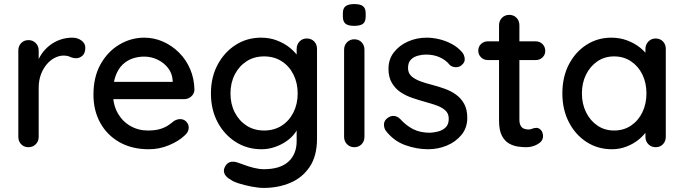

<svg xmlns="http://www.w3.org/2000/svg" viewBox="-20 -723 3360 943"><path d="M120 0Q98 0 84 -14.5Q70 -29 70 -51V-475Q70 -497 84 -511.5Q98 -526 120 -526Q141 -526 155.5 -511.5Q170 -497 170 -475V-363L160 -406Q168 -434 184.5 -458Q201 -482 224 -500Q247 -518 275.5 -528Q304 -538 335 -538Q361 -538 380 -524Q399 -510 399 -489Q399 -462 385 -449.5Q371 -437 354 -437Q339 -437 325 -443.5Q311 -450 292 -450Q271 -450 249 -439Q227 -428 209 -406.5Q191 -385 180.5 -356Q170 -327 170 -291V-51Q170 -29 155.5 -14.5Q141 0 120 0Z M711 10Q628 10 567 -24.5Q506 -59 472.5 -119.5Q439 -180 439 -258Q439 -346 474.5 -408.5Q510 -471 567 -504.5Q624 -538 688 -538Q737 -538 781 -518.5Q825 -499 859.5 -464.5Q894 -430 914 -383.5Q934 -337 935 -282Q934 -262 919 -249Q904 -236 884 -236H495L471 -321H847L828 -303V-328Q826 -363 805 -389.5Q784 -416 753 -430.5Q722 -445 688 -445Q658 -445 630.5 -435.5Q603 -426 581.5 -405Q560 -384 547.5 -349.5Q535 -315 535 -264Q535 -209 558 -168Q581 -127 620 -104.5Q659 -82 706 -82Q743 -82 767 -89.5Q791 -97 807 -108Q823 -119 835 -129Q850 -138 865 -138Q883 -138 895 -125.5Q907 -113 907 -96Q907 -74 885 -56Q858 -30 810.5 -10Q763 10 711 10Z M1262 -538Q1305 -538 1341 -524Q1377 -510 1403.5 -488.5Q1430 -467 1445 -444Q1460 -421 1460 -404L1437 -403V-483Q1437 -504 1451 -519Q1465 -534 1487 -534Q1509 -534 1523 -519.5Q1537 -505 1537 -483V-42Q1537 43 1501 96.5Q1465 150 1405.5 175Q1346 200 1275 200Q1250 200 1216 193.5Q1182 187 1153.5 178Q1125 169 1114 160Q1091 148 1083.5 132Q1076 116 1083 100Q1093 78 1110 73Q1127 68 1149 76Q1159 79 1180 87Q1201 95 1227 101.5Q1253 108 1276 108Q1356 108 1396.5 71Q1437 34 1437 -30V-120L1448 -113Q1445 -92 1429.5 -70.5Q1414 -49 1389 -31Q1364 -13 1331.5 -1.5Q1299 10 1265 10Q1194 10 1138 -25.5Q1082 -61 1049 -122.5Q1016 -184 1016 -264Q1016 -344 1049 -405.5Q1082 -467 1137.5 -502.5Q1193 -538 1262 -538ZM1277 -446Q1228 -446 1191 -422Q1154 -398 1133 -357Q1112 -316 1112 -264Q1112 -212 1133 -171Q1154 -130 1191 -106Q1228 -82 1277 -82Q1326 -82 1363 -105.5Q1400 -129 1421 -170.5Q1442 -212 1442 -264Q1442 -316 1421 -357.5Q1400 -399 1363 -422.5Q1326 -446 1277 -446Z M1770 -51Q1770 -29 1756 -14.5Q1742 0 1720 0Q1699 0 1684.5 -14.5Q1670 -29 1670 -51V-479Q1670 -501 1684.5 -515.5Q1699 -530 1720 -530Q1742 -530 1756 -515.5Q1770 -501 1770 -479ZM1719 -596Q1690 -596 1677 -606.5Q1664 -617 1664 -642V-658Q1664 -683 1678 -693Q1692 -703 1720 -703Q1750 -703 1763 -692.5Q1776 -682 1776 -658V-642Q1776 -616 1762.5 -606Q1749 -596 1719 -596Z M1874 -82Q1865 -96 1866 -114.5Q1867 -133 1887 -146Q1901 -155 1916.5 -153.5Q1932 -152 1946 -138Q1974 -107 2008.5 -89Q2043 -71 2092 -71Q2112 -72 2133 -77.5Q2154 -83 2169 -97.5Q2184 -112 2184 -140Q2184 -165 2168 -180Q2152 -195 2126 -204.5Q2100 -214 2070 -222Q2038 -231 2005.5 -242Q1973 -253 1947 -270.5Q1921 -288 1904.5 -316Q1888 -344 1888 -385Q1888 -432 1914.5 -466Q1941 -500 1983.5 -519Q2026 -538 2076 -538Q2105 -538 2137 -530.5Q2169 -523 2199 -507Q2229 -491 2251 -465Q2261 -452 2262.5 -434Q2264 -416 2246 -402Q2234 -392 2217 -393Q2200 -394 2189 -404Q2170 -428 2140 -441.5Q2110 -455 2072 -455Q2053 -455 2032.5 -449.5Q2012 -444 1998 -430Q1984 -416 1984 -389Q1984 -364 2000.5 -349Q2017 -334 2044 -324Q2071 -314 2103 -306Q2134 -298 2164.5 -287Q2195 -276 2219.5 -258.5Q2244 -241 2259.5 -213.5Q2275 -186 2275 -144Q2275 -95 2246.5 -60.5Q2218 -26 2174.5 -8Q2131 10 2083 10Q2026 10 1969.5 -10.5Q1913 -31 1874 -82Z M2376 -520H2611Q2631 -520 2644.5 -506.5Q2658 -493 2658 -473Q2658 -454 2644.5 -441Q2631 -428 2611 -428H2376Q2356 -428 2342.5 -441.5Q2329 -455 2329 -474Q2329 -494 2342.5 -507Q2356 -520 2376 -520ZM2481 -650Q2503 -650 2517 -635.5Q2531 -621 2531 -599V-135Q2531 -117 2537 -106Q2543 -95 2553.5 -91Q2564 -87 2575 -87Q2586 -87 2594.5 -91Q2603 -95 2615 -95Q2627 -95 2637 -84Q2647 -73 2647 -54Q2647 -30 2621 -15Q2595 0 2565 0Q2548 0 2525 -3Q2502 -6 2480.5 -18Q2459 -30 2445 -56.5Q2431 -83 2431 -131V-599Q2431 -621 2445.5 -635.5Q2460 -650 2481 -650Z M3200 -534Q3222 -534 3236 -519.5Q3250 -505 3250 -483V-51Q3250 -29 3236 -14.5Q3222 0 3200 0Q3179 0 3164.5 -14.5Q3150 -29 3150 -51V-123L3171 -120Q3171 -102 3156.5 -80Q3142 -58 3117 -37.5Q3092 -17 3058 -3.5Q3024 10 2985 10Q2916 10 2861 -25.5Q2806 -61 2774 -123Q2742 -185 2742 -264Q2742 -345 2774 -406.5Q2806 -468 2860.5 -503Q2915 -538 2982 -538Q3025 -538 3061.5 -524Q3098 -510 3125 -488Q3152 -466 3166.5 -441.5Q3181 -417 3181 -395L3150 -392V-483Q3150 -504 3164.5 -519Q3179 -534 3200 -534ZM2996 -82Q3043 -82 3079 -106Q3115 -130 3135 -171.5Q3155 -213 3155 -264Q3155 -316 3135 -357Q3115 -398 3079 -422Q3043 -446 2996 -446Q2950 -446 2914.5 -422Q2879 -398 2858.5 -357Q2838 -316 2838 -264Q2838 -213 2858.5 -171.5Q2879 -130 2914.5 -106Q2950 -82 2996 -82Z"/></svg>

Font: Quicksand Light SemiBold
Style: Regular
Weight: 600
Version: Version 3.006